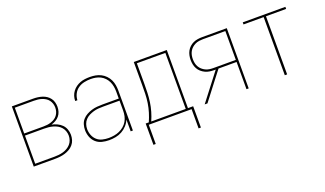

<svg xmlns="http://www.w3.org/2000/svg" viewBox="-69 -960 2638 1558"><g transform="rotate(-20 1250.0 -181.0)"><path d="M72 0V-520H255Q275 -520 294.5 -517.5Q314 -515 333 -509Q352 -503 368.5 -492Q385 -481 397 -465Q409 -449 414 -429.5Q419 -410 419 -391Q419 -370 413 -350Q407 -330 394 -314Q381 -298 362.5 -287.5Q344 -277 324 -271Q348 -266 370.5 -255.5Q393 -245 410 -228Q427 -211 435.5 -187.5Q444 -164 444 -140Q444 -117 437.5 -95.5Q431 -74 416.5 -57Q402 -40 383 -29Q364 -18 343 -11.5Q322 -5 299.5 -2.5Q277 0 255 0ZM91 -279H255Q273 -279 290 -281Q307 -283 323.5 -288.5Q340 -294 354.5 -303Q369 -312 379.5 -326Q390 -340 395 -356.5Q400 -373 400 -391Q400 -408 395 -424.5Q390 -441 379.5 -455Q369 -469 354.5 -478Q340 -487 323.5 -492.5Q307 -498 290 -500Q273 -502 255 -502H91ZM91 -18H255Q275 -18 294.5 -20Q314 -22 333 -27.5Q352 -33 369 -43Q386 -53 399 -67.5Q412 -82 418.5 -101Q425 -120 425 -140Q425 -159 418.5 -178Q412 -197 399 -212Q386 -227 369 -236.5Q352 -246 333 -251.5Q314 -257 294.5 -259Q275 -261 255 -261H91Z M721 8Q690 8 660 0.5Q630 -7 607.5 -27.5Q585 -48 574.5 -77Q564 -106 564 -136Q564 -160 571 -183.5Q578 -207 593.5 -224.5Q609 -242 630 -253.5Q651 -265 674 -272Q697 -279 720.5 -281Q744 -283 768 -283H909V-345Q909 -366 905 -388Q901 -410 892 -429.5Q883 -449 867.5 -465.5Q852 -482 832.5 -492Q813 -502 791.5 -506Q770 -510 748 -510Q720 -510 692 -504Q664 -498 640.5 -482Q617 -466 603.5 -440Q590 -414 589 -385H570Q570 -407 576.5 -427.5Q583 -448 596 -465.5Q609 -483 626.5 -495.5Q644 -508 664 -515.5Q684 -523 705.5 -525.5Q727 -528 748 -528Q773 -528 797 -523.5Q821 -519 842.5 -508Q864 -497 881.5 -479Q899 -461 909.5 -439Q920 -417 924 -393Q928 -369 928 -345V0H909V-102Q898 -75 878 -53Q858 -31 832.5 -17Q807 -3 778.5 2.5Q750 8 721 8ZM724 -10Q747 -10 771 -14Q795 -18 816.5 -27.5Q838 -37 856.5 -52.5Q875 -68 887 -88.5Q899 -109 904 -132.5Q909 -156 909 -180V-265H768Q747 -265 726 -263.5Q705 -262 684.5 -256Q664 -250 645 -240.5Q626 -231 611.5 -215.5Q597 -200 590 -179.5Q583 -159 583 -138Q583 -111 593 -85Q603 -59 623 -41Q643 -23 670 -16.5Q697 -10 724 -10Z M1045 166V-18H1072Q1088 -54 1099.5 -91.5Q1111 -129 1117 -168Q1123 -207 1124 -246.5Q1125 -286 1125 -325V-520H1410V-18H1455V166H1435V0H1065V166ZM1093 -18H1391V-502H1145V-325Q1145 -286 1143.5 -246.5Q1142 -207 1136.5 -168.5Q1131 -130 1120 -92Q1109 -54 1093 -18Z M1548 0 1729 -235H1715Q1696 -235 1676 -238Q1656 -241 1638.5 -249.5Q1621 -258 1606 -271Q1591 -284 1581.5 -301.5Q1572 -319 1568 -338.5Q1564 -358 1564 -378Q1564 -397 1568 -416.5Q1572 -436 1581.5 -453.5Q1591 -471 1606 -484.5Q1621 -498 1638.5 -506Q1656 -514 1676 -517Q1696 -520 1715 -520H1928V0H1909V-235H1753L1694 -159L1572 0ZM1909 -253V-502H1715Q1698 -502 1681 -499.5Q1664 -497 1648.5 -489.5Q1633 -482 1620 -470.5Q1607 -459 1598.5 -444Q1590 -429 1586.5 -412Q1583 -395 1583 -378Q1583 -360 1586.5 -343Q1590 -326 1598.5 -311Q1607 -296 1620 -284.5Q1633 -273 1648.5 -265.5Q1664 -258 1681 -255.5Q1698 -253 1715 -253Z M2240 0V-502H2066V-520H2434V-502H2260V0Z"/></g></svg>

Font: Iosevka Curly Thin
Style: Regular
Weight: 100
Monospace: yes
Designer: Belleve Invis
Foundry: Belleve Invis
Version: Version 22.1.2; ttfautohint (v1.8.4)